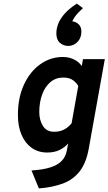

<svg xmlns="http://www.w3.org/2000/svg" viewBox="-20 -842 607 1075"><path d="M197.7 213 156.3 112.4Q220.1 108.6 261.6 95.3Q303.1 82 325.3 58.9Q347.5 35.8 353.9 2.4L361.5 -38.8Q343 -16.7 313.6 -2.3Q284.3 12 244.7 12Q194 12 157.2 -14.2Q120.5 -40.4 100.4 -87.8Q80.3 -135.1 80.3 -198Q80.3 -295.2 114.2 -368.3Q148.1 -441.4 205.4 -482.2Q262.6 -523 332.7 -523Q364.9 -523 393.2 -509.7Q421.5 -496.4 437.9 -472L444.5 -511H566.9L477.3 -11.8Q462.9 70.2 426.3 117.1Q389.7 163.9 332.4 185.4Q275.1 206.9 197.7 213ZM283.1 -104.2Q314.9 -104.2 339.4 -117Q363.8 -129.9 380.9 -151.8L418.1 -360.4Q410.4 -376.1 389.9 -392Q369.3 -407.8 334.7 -407.8Q292 -407.8 261.9 -382.1Q231.8 -356.3 215.9 -312.5Q199.9 -268.7 199.9 -214.6Q199.9 -169.6 220.4 -136.9Q240.9 -104.2 283.1 -104.2ZM362.3 -584.8Q335.7 -584.8 315.6 -602Q295.5 -619.3 295.5 -654.4Q295.5 -682.9 306.9 -711Q318.3 -739.1 343.5 -767Q368.7 -794.8 410.1 -821.8L444.3 -796.4Q433.4 -786.4 422.2 -775.1Q410.9 -763.8 401.2 -750.7Q391.5 -737.6 384.9 -722.4Q406.9 -720.1 421.3 -705.1Q435.7 -690.1 435.7 -664.8Q435.7 -630.1 414.1 -607.5Q392.4 -584.8 362.3 -584.8Z"/></svg>

Font: Overpass
Style: Italic
Weight: 400
Italic angle: -10°
Designer: Delve Withrington, Dave Bailey, Thomas Jockin
Foundry: Delve Fonts LLC
Version: Version 4.000